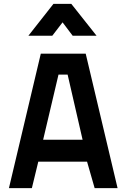

<svg xmlns="http://www.w3.org/2000/svg" viewBox="-20 -968 644 988"><path d="M190 -692H421L585 0H467L428 -136H177L144 0H26ZM202 -249H405L328 -584H281ZM255 -948H347L477 -784H354L302 -853L249 -784H126Z"/></svg>

Font: Panefresco 800wt
Style: Regular
Weight: 800
Designer: Campivisivi
Foundry: Campivisivi & Chank Co
Version: Version 1.001